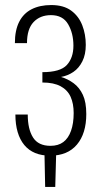

<svg xmlns="http://www.w3.org/2000/svg" viewBox="-20 -607 398 761"><path d="M179 10Q145 10 119.5 -0.5Q94 -11 76.5 -32Q59 -53 50 -83.5Q41 -114 41 -153H90Q90 -95 111 -62Q132 -29 180 -29Q211 -29 231 -44Q251 -59 261.5 -88.5Q272 -118 272 -159Q272 -196 260 -223Q248 -250 220.5 -265Q193 -280 148 -280V-321Q219 -321 245 -349.5Q271 -378 271 -426Q271 -475 250 -511Q229 -547 182 -547Q139 -547 113 -519.5Q87 -492 87 -436H39Q39 -487 56 -520.5Q73 -554 105.5 -570.5Q138 -587 183 -587Q232 -587 262 -565Q292 -543 306 -507Q320 -471 320 -429Q320 -391 306.5 -364Q293 -337 271 -322Q249 -307 222 -302Q249 -294 272 -277Q295 -260 308.5 -231Q322 -202 322 -155Q322 -78 285 -34Q248 10 179 10ZM159 134 156 -12H203L199 134Z"/></svg>

Font: Oswald ExtraLight
Style: Regular
Weight: 250
Designer: Vernon Adams
Foundry: Vernon Adams
Version: Version 4.103;gftools[0.9.33.dev8+g029e19f]